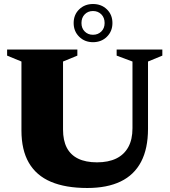

<svg xmlns="http://www.w3.org/2000/svg" viewBox="-20 -923 846 958"><path d="M641 -283V-616L562 -645.5V-676H790V-645.5L718.5 -616V-280.5Q718.5 -181.5 684 -115.8Q649.5 -50 582 -17.5Q514.5 15 415.5 15Q307 15 234 -16Q161 -47 124 -110.8Q87 -174.5 87 -272V-616L15.5 -645.5V-676H366V-645.5L294.5 -616V-276.5Q294.5 -222.5 313.2 -186.2Q332 -150 369.8 -131.5Q407.5 -113 464 -113Q520.5 -113 559.8 -132Q599 -151 620 -188.8Q641 -226.5 641 -283ZM444 -903Q486 -903 513.5 -876.2Q541 -849.5 541 -808Q541 -767 513.5 -739.8Q486 -712.5 444 -712.5Q402.5 -712.5 375 -739.8Q347.5 -767 347.5 -808Q347.5 -849.5 375 -876.2Q402.5 -903 444 -903ZM444 -749.5Q469 -749.5 485.5 -765.8Q502 -782 502 -808Q502 -835 485.5 -851.5Q469 -868 444 -868Q419 -868 402.8 -851.5Q386.5 -835 386.5 -808Q386.5 -782 402.8 -765.8Q419 -749.5 444 -749.5Z"/></svg>

Font: Newsreader 16pt 16pt ExtraBold
Style: Regular
Weight: 800
Version: Version 1.003